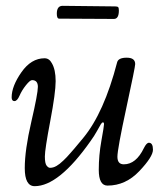

<svg xmlns="http://www.w3.org/2000/svg" viewBox="-20 -628 565 659"><path d="M371 -563 183 -564Q175 -564 175 -581Q175 -608 195 -608L375 -606Q383 -606 385.5 -603.5Q388 -601 388 -592Q388 -563 371 -563ZM20 -294Q20 -332 53.5 -380Q87 -428 133 -428Q149 -428 158 -411Q171 -389 171 -349.5Q171 -310 152.5 -212.5Q134 -115 134 -91Q134 -67 140 -59.5Q146 -52 151.5 -52Q157 -52 162.5 -53.5Q168 -55 174 -58.5Q180 -62 185 -66Q190 -70 197.5 -77Q205 -84 209.5 -89Q214 -94 222.5 -103.5Q231 -113 236 -119Q251 -137 266 -155Q337 -241 382 -414Q386 -430 415 -430Q444 -430 444 -408Q444 -398 413.5 -257Q383 -116 383 -90Q383 -64 405 -64Q447 -64 474 -120Q483 -138 491 -138Q505 -138 505 -114Q505 -90 458 -40.5Q411 9 349 9Q319 9 319 -45Q319 -95 328 -145Q337 -195 337 -201.5Q337 -208 333.5 -208Q330 -208 326 -201.5Q322 -195 313 -178.5Q304 -162 291 -144Q182 11 99 11Q65 11 65 -51Q65 -113 87.5 -210Q110 -307 110 -330Q110 -353 90 -353Q83 -353 69 -335.5Q55 -318 47 -299.5Q39 -281 29.5 -281Q20 -281 20 -294Z"/></svg>

Font: Sorts Mill Goudy
Style: Italic
Weight: 400
Italic angle: -7.40001°
Version: Version 003.101